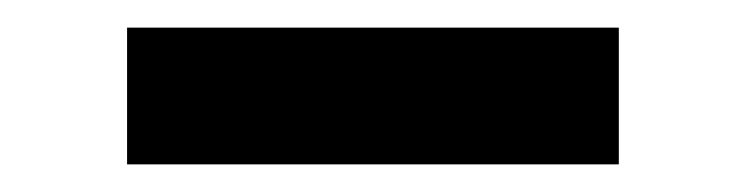

<svg xmlns="http://www.w3.org/2000/svg" viewBox="-20 -770 540 139"><path d="M428 -651H72V-750H428Z"/></svg>

Font: Hind Bold
Style: Regular
Weight: 700
Designer: Manushi Parikh, Satya Rajpurohit
Foundry: Indian Type Foundry
Version: Version 1.201;PS 1.0;hotconv 1.0.78;makeotf.lib2.5.61930; tt